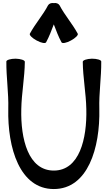

<svg xmlns="http://www.w3.org/2000/svg" viewBox="-20 -1217 745 1299"><path d="M292 -931C313 -969 328 -1011 344 -1052C360 -1011 375 -969 396 -931C401 -921 429 -926 460 -943C490 -959 511 -980 506 -989C470 -1056 418 -1114 383 -1181C376 -1193 360 -1199 344 -1196C328 -1199 312 -1193 305 -1181C270 -1114 218 -1056 182 -989C177 -980 198 -959 228 -943C259 -926 287 -921 292 -931ZM23 -801C22 -694 39 -588 36 -481C30 -215 114 62 344 62C574 62 658 -215 652 -481C649 -588 666 -694 665 -801C665 -811 637 -820 602 -820C568 -819 540 -810 540 -799C541 -692 562 -586 564 -479C569 -277 517 -63 344 -63C171 -63 119 -277 124 -479C126 -586 147 -692 148 -799C148 -810 120 -819 86 -820C51 -820 23 -811 23 -801Z"/></svg>

Font: Nupuram
Style: Bold
Weight: 700
Designer: Santhosh Thottingal (santhosh.thottingal@gmail.com)
Foundry: SMC
Version: Version 1.000